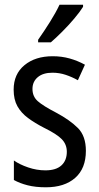

<svg xmlns="http://www.w3.org/2000/svg" viewBox="-20 -852 421 816"><path d="M345 -211Q345 -136 299.5 -96Q254 -56 175 -56Q131 -56 97.5 -64.5Q64 -73 39 -87V-170Q63 -153 99.5 -140.5Q136 -128 173 -128Q218 -128 241 -149Q264 -170 264 -207Q264 -238 243 -260Q222 -282 167 -309Q128 -329 99 -350.5Q70 -372 54 -400.5Q38 -429 38 -471Q38 -537 84 -575Q130 -613 204 -613Q242 -613 276 -603.5Q310 -594 341 -577L311 -511Q286 -525 259 -534Q232 -543 203 -543Q163 -543 140.5 -524Q118 -505 118 -474Q118 -442 140.5 -422Q163 -402 219 -373Q277 -342 311 -308Q345 -274 345 -211ZM333 -823Q320 -802 296 -773.5Q272 -745 244.5 -717.5Q217 -690 196 -672H142V-683Q168 -720 192.5 -759Q217 -798 233 -832H333Z"/></svg>

Font: Noto Sans Malayalam UI Condensed
Style: Regular
Weight: 400
Width: 3
Designer: Jelle Bosma - Monotype Design Team
Foundry: Monotype Imaging Inc.
Version: Version 2.104; ttfautohint (v1.8.4.7-5d5b)